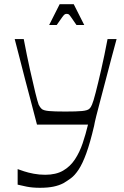

<svg xmlns="http://www.w3.org/2000/svg" viewBox="-20 -886 591 914"><path d="M64 -7V-81Q75 -77 94.5 -70.5Q114 -64 140.5 -59Q167 -54 195 -54Q246 -54 280 -73.5Q314 -93 336.5 -127Q359 -161 373.5 -204Q388 -247 399 -293H156Q139 -360 125 -411.5Q111 -463 99.5 -508Q88 -553 76 -599.5Q64 -646 50 -700H93Q108 -621 122.5 -555.5Q137 -490 148 -445.5Q159 -401 164 -388Q170 -375 178.5 -367.5Q187 -360 212 -357.5Q237 -355 291 -355Q345 -355 370.5 -357.5Q396 -360 404.5 -367.5Q413 -375 418 -388Q424 -401 435.5 -445.5Q447 -490 462 -555.5Q477 -621 492 -700H535Q523 -656 509.5 -605.5Q496 -555 483 -504.5Q470 -454 458 -409.5Q446 -365 438 -332.5Q430 -300 428 -287Q409 -206 391 -156.5Q373 -107 354.5 -79Q336 -51 317.5 -37.5Q299 -24 282 -14Q261 -3 234 2.5Q207 8 170 8Q135 8 107 2.5Q79 -3 64 -7ZM214 -767 264 -866H331L381 -767H344Q326 -793 318.5 -804Q311 -815 307.5 -817.5Q304 -820 297 -820Q292 -820 288 -817.5Q284 -815 276 -804Q268 -793 250 -767Z"/></svg>

Font: Ojuju
Style: Regular
Weight: 400
Designer: Chisaokwu Joboson, Mirko Velimirovic
Foundry: Udi Foundry
Version: Version 1.000